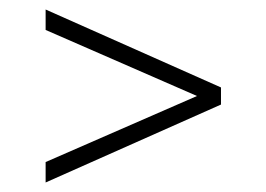

<svg xmlns="http://www.w3.org/2000/svg" viewBox="-20 -582 560 404"><path d="M76 -198V-241L394.5 -380L76 -519V-562L445 -398V-362Z"/></svg>

Font: Encode Sans Semi Condensed ExtraLight
Style: Regular
Weight: 200
Width: 4
Designer: Multiple Designers
Foundry: Impallari Type
Version: Version 3.000; ttfautohint (v1.8.3) -l 8 -r 50 -G 200 -x 14 